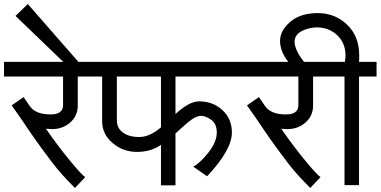

<svg xmlns="http://www.w3.org/2000/svg" viewBox="-30 -920 1889 953"><path d="M356 -396Q356 -345 318.5 -312Q281 -279 227 -279Q218 -279 198 -281Q256 -197 316.5 -123.5Q377 -50 393 -41L342 13Q270 -59 232.5 -109Q195 -159 185.5 -171.5Q176 -184 151.5 -218.5Q127 -253 117 -268Q73 -334 28 -397L87 -438L118 -393Q147 -352 221 -352Q283 -352 283 -398V-540H-10V-613H445V-540H356Z M359 -613H284L47 -841L108 -900Z M550 -322Q550 -285 579.5 -262.5Q609 -240 661 -240Q713 -240 769 -288V-540H550ZM769 -201Q719 -166 650 -166Q581 -166 529 -210Q477 -254 477 -318V-540H425V-613H1178V-540H841V-354Q909 -417 958 -417Q1027 -417 1074 -373.5Q1121 -330 1121 -262Q1121 -176 998 -45L929 -93Q963 -110 1004.5 -163Q1046 -216 1046 -261.5Q1046 -307 1017.5 -326Q989 -345 968 -345Q947 -345 920.5 -326Q894 -307 841 -258V0H769Z M1524 -396Q1524 -345 1486.5 -312Q1449 -279 1395 -279Q1386 -279 1366 -281Q1424 -197 1484.5 -123.5Q1545 -50 1561 -41L1510 13Q1438 -59 1400.5 -109Q1363 -159 1353.5 -171.5Q1344 -184 1319.5 -218.5Q1295 -253 1285 -268Q1241 -334 1196 -397L1255 -438L1286 -393Q1315 -352 1389 -352Q1451 -352 1451 -398V-540H1158V-613H1613V-540H1524Z M1753 -645Q1753 -620 1752 -613H1839V-540H1752V-1H1680V-540H1593V-613H1682Q1685 -634 1685 -644Q1685 -706 1644 -745Q1603 -784 1542 -784Q1515 -784 1487 -774Q1434 -756 1432 -715Q1432 -672 1479 -613H1401Q1360 -665 1360 -716.5Q1360 -768 1410.5 -811.5Q1461 -855 1547 -855Q1633 -855 1693 -797.5Q1753 -740 1753 -645Z"/></svg>

Font: Autonym
Style: Regular
Weight: 500
Version: Version 1.0.20131126